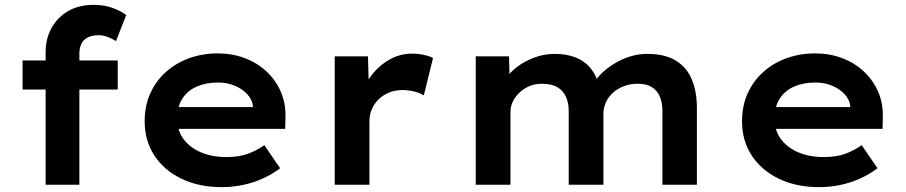

<svg xmlns="http://www.w3.org/2000/svg" viewBox="-20 -761 3733 791"><path d="M168 0V-546Q168 -603 193 -647Q218 -691 262 -716Q306 -741 365 -741Q409 -741 443.5 -728.5Q478 -716 500 -699L458 -592Q443 -601 424 -608.5Q405 -616 387 -616Q359 -616 341 -606.5Q323 -597 315 -580Q307 -563 307 -541V0H238Q217 0 199.5 0Q182 0 168 0ZM73 -392V-512H465V-392Z M894 10Q799 10 727 -25Q655 -60 615.5 -121Q576 -182 576 -261Q576 -325 599 -376Q622 -427 663 -464Q704 -501 759 -521Q814 -541 877 -541Q937 -541 988.5 -521.5Q1040 -502 1078 -466.5Q1116 -431 1137 -382.5Q1158 -334 1156 -277L1155 -230H674L651 -320H1038L1022 -302V-324Q1019 -351 998.5 -373Q978 -395 947 -408Q916 -421 879 -421Q829 -421 791 -404.5Q753 -388 731.5 -355Q710 -322 710 -272Q710 -224 735.5 -189Q761 -154 806.5 -134Q852 -114 913 -114Q965 -114 1001.5 -127.5Q1038 -141 1069 -163L1134 -68Q1103 -44 1063.5 -26Q1024 -8 981 1Q938 10 894 10Z M1359 0V-529H1496L1501 -349L1469 -370Q1483 -417 1514.5 -456Q1546 -495 1588 -517.5Q1630 -540 1676 -540Q1702 -540 1725.5 -535Q1749 -530 1764 -522L1726 -368Q1711 -378 1686.5 -384Q1662 -390 1638 -390Q1608 -390 1582.5 -379.5Q1557 -369 1539 -351Q1521 -333 1511.5 -310Q1502 -287 1502 -262V0Z M1940 0V-529H2077L2080 -412L2051 -416Q2063 -440 2084 -462Q2105 -484 2133.5 -501Q2162 -518 2195.5 -528.5Q2229 -539 2267 -539Q2312 -539 2349.5 -525Q2387 -511 2412.5 -480.5Q2438 -450 2450 -401L2420 -405L2428 -421Q2442 -444 2464.5 -464.5Q2487 -485 2516 -502Q2545 -519 2578 -529Q2611 -539 2646 -539Q2719 -539 2764 -511.5Q2809 -484 2830 -434Q2851 -384 2851 -317V0H2709V-303Q2709 -339 2698 -364Q2687 -389 2665 -402.5Q2643 -416 2607 -416Q2577 -416 2551.5 -406.5Q2526 -397 2506.5 -380Q2487 -363 2476.5 -340Q2466 -317 2466 -292V0H2323V-304Q2323 -338 2311 -363.5Q2299 -389 2275 -402.5Q2251 -416 2213 -416Q2184 -416 2160.5 -406Q2137 -396 2119.5 -379Q2102 -362 2092.5 -342Q2083 -322 2083 -301V0Z M3355 10Q3260 10 3188 -25Q3116 -60 3076.5 -121Q3037 -182 3037 -261Q3037 -325 3060 -376Q3083 -427 3124 -464Q3165 -501 3220 -521Q3275 -541 3338 -541Q3398 -541 3449.5 -521.5Q3501 -502 3539 -466.5Q3577 -431 3598 -382.5Q3619 -334 3617 -277L3616 -230H3135L3112 -320H3499L3483 -302V-324Q3480 -351 3459.5 -373Q3439 -395 3408 -408Q3377 -421 3340 -421Q3290 -421 3252 -404.5Q3214 -388 3192.5 -355Q3171 -322 3171 -272Q3171 -224 3196.5 -189Q3222 -154 3267.5 -134Q3313 -114 3374 -114Q3426 -114 3462.5 -127.5Q3499 -141 3530 -163L3595 -68Q3564 -44 3524.5 -26Q3485 -8 3442 1Q3399 10 3355 10Z"/></svg>

Font: Lexend Exa SemiBold
Style: Regular
Weight: 600
Designer: Bonnie Shaver-Troup, Thomas Jockin
Foundry: Lexend
Version: Version 1.007